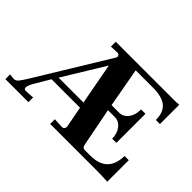

<svg xmlns="http://www.w3.org/2000/svg" viewBox="-134 -847 1097 1097"><g transform="rotate(45 415.0 -298.0)"><path d="M806 3Q767 0 711 0H342V-38L399 -35Q411 -34 417 -42Q423 -50 421 -60L397 -186H167L109 -88Q95 -62 95 -49Q95 -33 115 -35L166 -38V0H-20V-38L11 -35Q25 -33 38 -46Q50 -60 71 -94L341 -536Q343 -540 343 -544Q343 -551 338 -555.5Q333 -560 326 -560L275 -558V-597H745Q764 -597 786 -599V-443H753Q753 -505 718.5 -533.5Q684 -562 611 -562H471L514 -324H575Q608 -324 629.5 -352.5Q651 -381 651 -426H686V-191H652Q652 -233 630 -261Q608 -289 576 -289H520L566 -53Q570 -34 587 -34H631Q770 -34 772 -171H806ZM189 -221H390L343 -473Z"/></g></svg>

Font: UnnaBold
Style: Bold
Weight: 700
Designer: Jorge de Buen Unna
Foundry: Omnibus-Type
Version: Version 2.008;hotconv 1.0.109;makeotfexe 2.5.65596